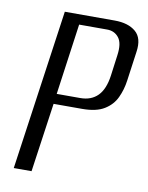

<svg xmlns="http://www.w3.org/2000/svg" viewBox="-71 -644 538 697"><g transform="rotate(10 197.5 -295.5)"><path d="M27.7 0 111.7 -591H295.3Q345.7 -591 373.3 -567.5Q400.9 -544 393.2 -492.8L378.1 -384.2Q373.5 -350.1 359.6 -320.5Q345.8 -290.9 316.2 -272.8Q286.6 -254.6 234.9 -254.6H129.6L93.3 0ZM134.5 -292.2H221.3Q261.5 -292.2 285.6 -316.5Q309.8 -340.9 316.8 -392.3L327 -468.6Q333.3 -513.3 317.5 -533.6Q301.6 -554 274.3 -554H171Z"/></g></svg>

Font: Alumni Sans Thin
Style: Italic
Weight: 100
Italic angle: -8°
Designer: Robert E. Leuschke
Foundry: Robert E. Leuschke
Version: Version 1.016